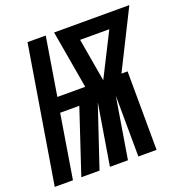

<svg xmlns="http://www.w3.org/2000/svg" viewBox="-156 -853 931 971"><g transform="rotate(-20 309.5 -367.5)"><path d="M-25 0 96 -735H194L143 -423H293L239 -735H644L488 -423H521L523 0H425L423 -328L369 0H272L326 -328L216 0H118L232 -343H129L73 0ZM390 -423 450 -542 507 -655H350Z"/></g></svg>

Font: Iosevka Heavy Extended Oblique
Style: Regular
Weight: 900
Width: 7
Italic angle: -9°
Monospace: yes
Designer: Belleve Invis
Foundry: Belleve Invis
Version: Version 32.5.0; ttfautohint (v1.8.4)